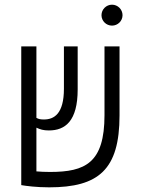

<svg xmlns="http://www.w3.org/2000/svg" viewBox="-20 -782 626 811"><path d="M187.5 9.3C396.5 9.3 484.9 -65.4 484.9 -294.9V-585.9H421.4V-295.9C421.4 -93.8 340.3 -55.7 191.4 -55.7C169.4 -55.7 149.9 -56.6 133.8 -58.1V-242.7C149.4 -235.4 163.1 -231 186.5 -231C255.4 -231 308.1 -270.5 308.1 -404.3V-585.9H250V-407.2C250 -301.3 208.5 -277.3 165.5 -277.3C151.9 -277.3 143.1 -278.8 133.8 -284.2V-585.9H69.8V0H70.3C89.8 3.4 134.3 9.3 187.5 9.3ZM453.1 -673.8C477.5 -673.8 497.6 -693.4 497.6 -717.8C497.6 -742.2 477.5 -762.2 453.1 -762.2C428.7 -762.2 408.7 -742.2 408.7 -717.8C408.7 -693.4 428.7 -673.8 453.1 -673.8Z"/></svg>

Font: Cascadia Mono Light
Style: Regular
Weight: 300
Monospace: yes
Designer: Aaron Bell
Foundry: Saja Typeworks
Version: Version 2404.023